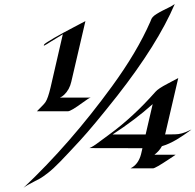

<svg xmlns="http://www.w3.org/2000/svg" viewBox="-20 -819 951 934"><path d="M783.2 -165 830.6 -165.5Q864.7 -165.5 903.3 -185.5Q907.2 -188 911.1 -189Q910.2 -188 909.2 -187.3Q908.2 -186.5 899.9 -180.4Q891.6 -174.3 874.8 -162.8Q857.9 -151.4 840.3 -140.6Q801.8 -117.7 767.6 -107.9Q755.4 -85 731.4 -66.4H834.5Q830.6 -63.5 821.8 -57.6L801.8 -44.4Q735.4 0 724.1 0H614.7Q652.8 -18.6 666 -68.4Q669.4 -83 672.9 -98.1L414.6 -98.6Q430.2 -104 465.3 -130.6Q500.5 -157.2 519 -170.4Q537.6 -183.6 567.9 -208.5Q598.1 -233.4 626.5 -259.8Q678.2 -307.1 736.8 -373Q750 -388.2 793.5 -410.9Q836.9 -433.6 847.2 -439.5ZM830.1 -799.3Q746.1 -603 550.8 -353.5Q433.1 -204.6 369.9 -136Q306.6 -67.4 272.7 -32.5Q238.8 2.4 213.6 22Q188.5 41.5 175 49.1Q161.6 56.6 147.5 63.5Q110.4 82 94.2 94.7Q320.8 -119.1 524.4 -398.4Q647 -566.4 711.4 -713.9Q713.4 -717.8 715.3 -723.6Q717.3 -729.5 723.1 -736.3Q729 -743.2 742.9 -751.7Q756.8 -760.3 772.2 -768.1Q787.6 -775.9 803 -783.4Q818.4 -791 830.1 -799.3ZM421.4 -344.2Q413.6 -343.3 382.8 -320.3Q324.7 -277.8 311 -277.8H159.7Q174.8 -293.9 184.6 -303.2Q194.3 -312.5 201.2 -322.3Q213.4 -340.3 226.1 -394Q242.7 -464.8 285.6 -652.3Q270 -642.6 253.9 -632.8Q237.8 -623 226.3 -616Q214.8 -608.9 207.8 -604.2Q200.7 -599.6 192.9 -596.2Q193.4 -597.2 193.6 -598.9Q193.8 -600.6 194.8 -602.8Q195.8 -605 209.5 -614Q223.1 -623 243.7 -634.8Q264.2 -646.5 288.3 -659.7Q312.5 -672.9 334.5 -684.3Q356.4 -695.8 373 -704.6Q389.6 -713.4 395.5 -716.3L327.1 -422.4Q318.4 -382.8 291.5 -357.4Q282.2 -348.6 271.5 -344.2ZM722.7 -312.5Q637.7 -236.3 527.8 -165H688.5Z"/></svg>

Font: Fondamento
Style: Italic
Weight: 400
Italic angle: -12°
Version: Version 1.000